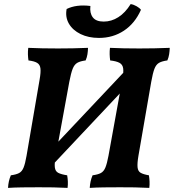

<svg xmlns="http://www.w3.org/2000/svg" viewBox="-20 -912 847 935"><path d="M178.3 -47.5 142.5 -93.1 640.4 -621.3 680.8 -581.4ZM417 3Q418.1 -14.7 421.4 -29.4Q424.7 -44 430.8 -58.3Q456.7 -61.8 470.9 -69.3Q485.2 -76.8 493.2 -96.1Q501.2 -115.4 508.2 -153.1L575.5 -523.9Q582.5 -560.5 579.8 -579.1Q577.1 -597.7 562.1 -605.9Q547.1 -614.2 516.5 -617.7Q514.5 -631.4 514 -647.1Q513.5 -662.8 515.5 -679Q547.7 -677.5 583.4 -676.7Q619.2 -676 658.5 -676Q694.1 -676 731.7 -676.7Q769.3 -677.5 806.6 -679Q806.1 -663.3 803.8 -648.1Q801.6 -632.9 795 -617.7Q768.9 -614.2 754.5 -606Q740 -597.7 732 -576.8Q724 -555.9 716.5 -513.5L654.4 -154.7Q647.9 -117 649.9 -97.4Q651.8 -77.8 665.3 -70.3Q678.7 -62.8 705.1 -58.3Q707.6 -44.1 708.3 -28.6Q709.1 -13.2 707.1 3Q670.3 1 636.9 0.5Q603.6 0 564.1 0Q522.6 0 484.9 0.5Q447.2 1 417 3ZM19.1 3Q20.1 -14.7 23.4 -29.4Q26.7 -44 32.8 -58.3Q58.8 -61.8 73 -69.3Q87.2 -76.8 94.9 -96.1Q102.7 -115.4 109.2 -153.1L172.8 -523.9Q179.3 -560.5 176.9 -579.1Q174.5 -597.7 160.8 -605.9Q147.1 -614.2 118.6 -617.7Q116.5 -631.4 116 -647.1Q115.5 -662.8 117.6 -679Q150.3 -677.5 186.3 -676.7Q222.3 -676 262.6 -676Q297.8 -676 334.8 -676.7Q371.9 -677.5 408.6 -679Q408.2 -663.3 405.9 -648.1Q403.6 -632.9 397 -617.7Q370.5 -614.2 356.3 -606Q342 -597.7 333.8 -576.8Q325.6 -555.9 317.5 -513.5L251.8 -154.7Q244.7 -117 247 -97.4Q249.2 -77.8 263.6 -70.3Q278.1 -62.8 307.1 -58.3Q309.6 -44.1 310.4 -28.6Q311.1 -13.2 309.1 3Q272.9 1 239.8 0.5Q206.7 0 168.3 0Q125.7 0 87.7 0.5Q49.8 1 19.1 3ZM462 -727.3Q410.8 -727.3 372.4 -746.1Q333.9 -765 315.4 -797Q297 -829.1 304.5 -868.2Q352.3 -891.5 420.2 -882.9Q416.2 -848.5 431.8 -827.7Q447.4 -806.9 485.1 -806.9Q522.6 -806.9 556.1 -828.2Q589.7 -849.4 616.3 -892.1Q630.5 -890 645.2 -881.6Q659.9 -873.3 666.4 -864.2Q637 -798 583.6 -762.7Q530.2 -727.3 462 -727.3Z"/></svg>

Font: Vollkorn
Style: Italic
Weight: 400
Italic angle: -11°
Designer: Friedrich Althausen
Foundry: Friedrich Althausen
Version: Version 5.001